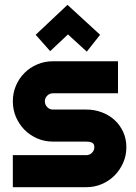

<svg xmlns="http://www.w3.org/2000/svg" viewBox="-20 -776 564 796"><path d="M337.9 0H33.2V-132.8H337.9Q351.6 -132.8 361.3 -142.6Q371.1 -152.3 371.1 -166Q371.1 -180.2 361.3 -184.6Q351.6 -189 337.9 -189H199.2Q164.6 -189 134.3 -202.1Q104 -215.3 81.5 -238Q59.1 -260.7 46.1 -291Q33.2 -321.3 33.2 -356Q33.2 -390.6 46.1 -420.9Q59.1 -451.2 81.5 -473.6Q104 -496.1 134.3 -509Q164.6 -522 199.2 -522H469.2V-389.2H199.2Q185.5 -389.2 175.8 -379.4Q166 -369.6 166 -356Q166 -341.8 175.8 -331.8Q185.5 -321.8 199.2 -321.8H337.9Q372.1 -321.8 402.3 -310.3Q432.6 -298.8 455.1 -278.3Q477.5 -257.8 490.7 -229Q503.9 -200.2 503.9 -166Q503.9 -131.3 490.7 -101.3Q477.5 -71.3 455.1 -48.6Q432.6 -25.9 402.3 -12.9Q372.1 0 337.9 0ZM127.9 -631.8 259.8 -755.9 395 -631.8 339.8 -562 261.7 -633.3 188 -564Z"/></svg>

Font: Righteous
Style: Regular
Weight: 400
Version: Version 1.000